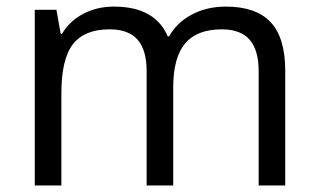

<svg xmlns="http://www.w3.org/2000/svg" viewBox="-20 -565 970 585"><path d="M668 -544.9Q759.8 -544.9 804.4 -497.6Q849.1 -450.2 849.1 -349.1V0H768.1V-348.1Q768.1 -412.6 740.5 -444.1Q712.9 -475.6 655.8 -475.6Q580.1 -475.6 543.9 -432.4Q507.8 -389.2 507.8 -298.8V0H426.8V-348.1Q426.8 -412.6 399.2 -444.1Q371.6 -475.6 314 -475.6Q237.3 -475.6 202.1 -430.2Q167 -384.8 167 -280.8V0H85.9V-535.2H151.9L165 -461.9H168.9Q191.9 -501 233.6 -522.9Q275.4 -544.9 327.1 -544.9Q452.1 -544.9 491.2 -454.1H495.1Q519 -496.6 564.7 -520.8Q610.4 -544.9 668 -544.9Z"/></svg>

Font: Open Sans Hebrew
Style: Regular
Weight: 400
Foundry: Ascender Corporation, Yanek Iontef
Version: Version 2.001;PS 002.001;hotconv 1.0.70;makeotf.lib2.5.58329